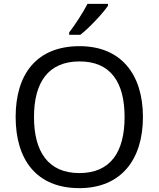

<svg xmlns="http://www.w3.org/2000/svg" viewBox="-20 -964 821 994"><path d="M539 -934V-944H433C410 -899 367 -833 338 -796V-784H396C443 -820 514 -897 539 -934ZM720 -358C720 -580 606 -725 392 -725C168 -725 61 -578 61 -359C61 -138 168 10 391 10C606 10 720 -137 720 -358ZM156 -358C156 -538 230 -646 392 -646C553 -646 625 -538 625 -358C625 -178 553 -68 391 -68C230 -68 156 -178 156 -358Z"/></svg>

Font: Noto Sans Mahajani
Style: Regular
Weight: 400
Designer: Monotype Design Team
Foundry: Monotype Imaging Inc.
Version: Version 2.003